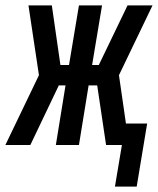

<svg xmlns="http://www.w3.org/2000/svg" viewBox="-57 -540 588 715"><path d="M371 155 397 0H338L305 -222H273L237 0H151L187 -222H162L56 0H-37L88 -260L49 -520H136L168 -298H200L237 -520H323L286 -298H311L418 -520H511L386 -260L412 -80H491L452 155Z"/></svg>

Font: Iosevka SS18 Medium
Style: Italic
Weight: 500
Italic angle: -9°
Monospace: yes
Designer: Belleve Invis
Foundry: Belleve Invis
Version: Version 25.1.1; ttfautohint (v1.8.4)